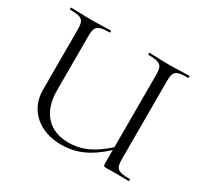

<svg xmlns="http://www.w3.org/2000/svg" viewBox="-135 -800 1034 988"><g transform="rotate(30 381.5 -306.5)"><path d="M726 -12C653 -12 640 -23 640 -81V-544C640 -601 653 -613 726 -613C730 -613 730 -625 726 -625C694 -625 652 -622 608 -622C563 -622 523 -625 491 -625C487 -625 487 -613 491 -613C565 -613 576 -599 576 -542V-114C496 -42 432 -16 358 -16C248 -16 174 -85 174 -221V-542C174 -599 187 -613 260 -613C263 -613 263 -625 260 -625C229 -625 188 -622 142 -622C97 -622 57 -625 25 -625C21 -625 21 -613 25 -613C97 -613 110 -601 110 -544V-186C110 -64 204 12 331 12C421 12 493 -21 576 -97V-19C576 -2 579 0 595 0C613 0 626 -1 647 -1C676 -1 700 0 726 0C730 0 730 -12 726 -12Z"/></g></svg>

Font: Cormorant SC
Style: Regular
Weight: 400
Designer: Christian Thalmann (Catharsis Fonts)
Version: Version 1.000;PS 001.000;hotconv 1.0.70;makeotf.lib2.5.58329